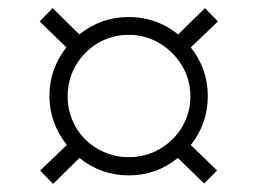

<svg xmlns="http://www.w3.org/2000/svg" viewBox="-20 -532 636 474"><path d="M79 -111 145 -174Q102 -229 102 -295Q102 -362 144 -415L78 -479L110 -512L176 -447Q229 -490 298 -490Q366 -490 420 -447L486 -512L518 -479L451 -415Q493 -362 493 -295Q493 -227 451 -174L516 -111L484 -79L419 -142Q366 -99 298 -99Q230 -99 176 -142L111 -78ZM450 -294Q450 -336 429 -370.5Q408 -405 373.5 -425.5Q339 -446 298 -446Q257 -446 222.5 -426Q188 -406 167.5 -371Q147 -336 147 -294Q147 -253 167 -218.5Q187 -184 222 -164Q257 -144 298 -144Q339 -144 374 -164Q409 -184 429.5 -218.5Q450 -253 450 -294Z"/></svg>

Font: Trirong Medium
Style: Regular
Weight: 500
Designer: Katatrad Team
Foundry: CadsonDemak
Version: Version 1.001